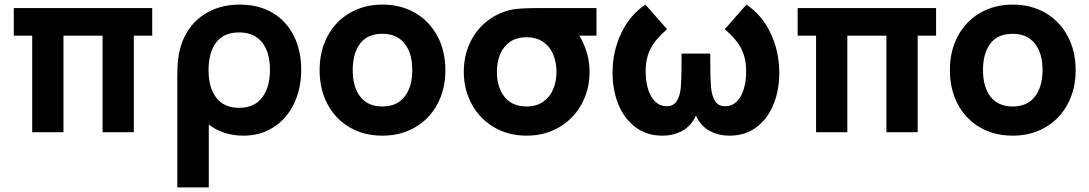

<svg xmlns="http://www.w3.org/2000/svg" viewBox="-20 -575 4738 835"><path d="M256 0H120V-420H40V-540H642V-420H562V0H426V-420H256Z M751 -230Q751 -266.5 752.2 -291Q753.5 -315.5 758 -340Q770 -404.5 805.2 -453Q840.5 -501.5 896.2 -528.2Q952 -555 1023 -555Q1106 -555 1166.2 -518.8Q1226.5 -482.5 1258.2 -418.2Q1290 -354 1290 -272Q1290 -190 1258.8 -124.5Q1227.5 -59 1170.2 -22Q1113 15 1038 15Q994 15 954.8 2Q915.5 -11 888 -34V240H751ZM1154 -271Q1154 -347.5 1119.8 -390.8Q1085.5 -434 1020 -434Q953 -434 920 -390.2Q887 -346.5 887 -270Q887 -193 921 -149.5Q955 -106 1020 -106Q1085.5 -106 1119.8 -150.5Q1154 -195 1154 -271Z M1370 -270Q1370 -353.5 1404.8 -418.2Q1439.5 -483 1501.8 -519Q1564 -555 1643 -555Q1723.5 -555 1785.8 -518.8Q1848 -482.5 1882.5 -417.5Q1917 -352.5 1917 -270Q1917 -187 1882.2 -122.2Q1847.5 -57.5 1785.2 -21.2Q1723 15 1643 15Q1562.5 15 1500.5 -21.2Q1438.5 -57.5 1404.2 -122.2Q1370 -187 1370 -270ZM1773 -270Q1773 -343.5 1739.5 -385.8Q1706 -428 1643 -428Q1578.5 -428 1546.2 -385.8Q1514 -343.5 1514 -270Q1514 -196 1547.2 -154Q1580.5 -112 1643 -112Q1706.5 -112 1739.8 -155Q1773 -198 1773 -270Z M2574 -540V-420H2499.5Q2520 -386.5 2532 -346Q2544 -305.5 2544 -263Q2544 -185.5 2509.2 -122Q2474.5 -58.5 2412 -21.8Q2349.5 15 2270 15Q2190.5 15 2128.2 -21.8Q2066 -58.5 2031.5 -122.2Q1997 -186 1997 -263Q1997 -328.5 2021.5 -383.8Q2046 -439 2091 -477.2Q2136 -515.5 2196 -531Q2221 -537 2253.8 -538.5Q2286.5 -540 2350 -540ZM2400 -263Q2400 -306 2385.2 -340Q2370.5 -374 2341 -393.5Q2311.5 -413 2270 -413Q2227 -413 2198 -393Q2169 -373 2155 -339Q2141 -305 2141 -263Q2141 -194.5 2174.5 -153.2Q2208 -112 2270 -112Q2312 -112 2341.2 -131.8Q2370.5 -151.5 2385.2 -185.5Q2400 -219.5 2400 -263Z M3226 -555Q3294 -510 3331.5 -430.2Q3369 -350.5 3369 -258Q3369 -182 3343.5 -119.8Q3318 -57.5 3269 -21.2Q3220 15 3153 15Q3105 15 3066.5 -5.5Q3028 -26 3006.5 -72Q2985 -26 2946.5 -5.5Q2908 15 2860 15Q2792.5 15 2743.5 -22Q2694.5 -59 2669.2 -121.2Q2644 -183.5 2644 -259Q2644 -352 2682 -431.2Q2720 -510.5 2787 -555L2881 -448Q2831 -405 2809.5 -363.8Q2788 -322.5 2788 -264Q2788 -220.5 2798.8 -186.2Q2809.5 -152 2830 -132.5Q2850.5 -113 2879 -113Q2910 -113 2924 -136.5Q2938 -160 2941 -196.2Q2944 -232.5 2944 -302V-342H3069V-302Q3069 -232.5 3072.2 -195.8Q3075.5 -159 3089.5 -136Q3103.5 -113 3134 -113Q3163 -113 3183.5 -133Q3204 -153 3214.5 -187.2Q3225 -221.5 3225 -264Q3225 -305 3215 -336Q3205 -367 3185 -393.2Q3165 -419.5 3132 -448Z M3665 0H3529V-420H3449V-540H4051V-420H3971V0H3835V-420H3665Z M4111 -270Q4111 -353.5 4145.8 -418.2Q4180.5 -483 4242.8 -519Q4305 -555 4384 -555Q4464.5 -555 4526.8 -518.8Q4589 -482.5 4623.5 -417.5Q4658 -352.5 4658 -270Q4658 -187 4623.2 -122.2Q4588.5 -57.5 4526.2 -21.2Q4464 15 4384 15Q4303.5 15 4241.5 -21.2Q4179.5 -57.5 4145.2 -122.2Q4111 -187 4111 -270ZM4514 -270Q4514 -343.5 4480.5 -385.8Q4447 -428 4384 -428Q4319.5 -428 4287.2 -385.8Q4255 -343.5 4255 -270Q4255 -196 4288.2 -154Q4321.5 -112 4384 -112Q4447.5 -112 4480.8 -155Q4514 -198 4514 -270Z"/></svg>

Font: Hauora ExtraBold
Style: Regular
Weight: 800
Designer: Wayne Shih
Foundry: WCYS
Version: Version 1.001